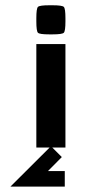

<svg xmlns="http://www.w3.org/2000/svg" viewBox="-20 -557 384 725"><path d="M161.1 88.9H224.6V147.5H19.5L172.4 -4.9L213.4 36.1ZM166 -427.2Q129.4 -427.2 123.3 -433.3Q117.2 -439.5 117.2 -476.1V-488.3Q117.2 -524.9 123.3 -531Q129.4 -537.1 166 -537.1H178.2Q214.8 -537.1 220.9 -531Q227.1 -524.9 227.1 -488.3V-476.1Q227.1 -439.5 220.9 -433.3Q214.8 -427.2 178.2 -427.2ZM117.2 0V-390.6H227.1V0Z"/></svg>

Font: Squarish Sans CT
Style: Regular
Weight: 400
Version: Version 0.9